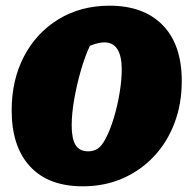

<svg xmlns="http://www.w3.org/2000/svg" viewBox="-20 -642 659 675"><path d="M271 13Q150 13 85.5 -57Q21 -127 21 -254Q21 -361 64.5 -444Q108 -527 186 -574.5Q264 -622 365 -622Q485 -622 552 -553.5Q619 -485 619 -357Q619 -277 593.5 -209.5Q568 -142 521 -92Q474 -42 410.5 -14.5Q347 13 271 13ZM290 -110Q309 -110 323.5 -119.5Q338 -129 351 -154Q367 -184 380 -227Q393 -270 400.5 -315.5Q408 -361 408 -397Q408 -493 347 -493Q326 -493 296 -481Q279 -445 264.5 -395Q250 -345 241 -293.5Q232 -242 232 -201Q232 -155 245.5 -132.5Q259 -110 290 -110Z"/></svg>

Font: Piazzolla SC Black
Style: Italic
Weight: 900
Italic angle: -11.3°
Designer: Juan Pablo del Peral
Foundry: Huerta Tipografica
Version: Version 1.330